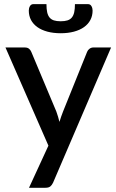

<svg xmlns="http://www.w3.org/2000/svg" viewBox="-20 -740 562 930"><path d="M237 145 518 -510H432C425.3 -510 419.2 -508 413.8 -504C408.2 -500 404.3 -495 402 -489L285.5 -200C282.2 -191.7 279.1 -183.3 276.2 -175C273.4 -166.7 270.7 -158.2 268 -149.5C264 -166.2 259 -182.8 253 -199.5L131.5 -489C129.2 -494.7 125.6 -499.6 120.7 -503.7C115.9 -507.9 109 -510 100 -510H6.5L214.5 -34.5L120.5 169.5H200C210.7 169.5 218.6 167.3 223.7 163C228.9 158.7 233.3 152.7 237 145ZM274 -637C261 -637 250.1 -638.4 241.2 -641.2C232.4 -644.1 225.3 -648.7 220 -655.2C214.7 -661.7 210.8 -670.2 208.5 -680.7C206.2 -691.2 205 -704.3 205 -720H142C134.3 -720 128.7 -716.7 125 -710.2C121.3 -703.7 119.5 -696.7 119.5 -689C119.5 -672 123.1 -656.7 130.2 -643.2C137.4 -629.7 147.7 -618.2 161 -608.7C174.3 -599.2 190.6 -591.9 209.7 -586.7C228.9 -581.6 250.3 -579 274 -579C297.7 -579 319.1 -581.6 338.2 -586.7C357.4 -591.9 373.7 -599.2 387 -608.7C400.3 -618.2 410.6 -629.7 417.7 -643.2C424.9 -656.7 428.5 -672 428.5 -689C428.5 -696.7 426.7 -703.7 423 -710.2C419.3 -716.7 413.7 -720 406 -720H343C343 -704.3 341.8 -691.2 339.5 -680.7C337.2 -670.2 333.3 -661.7 328 -655.2C322.7 -648.7 315.6 -644.1 306.7 -641.2C297.9 -638.4 287 -637 274 -637Z"/></svg>

Font: Lato Semibold
Style: Regular
Weight: 600
Designer: Lukasz Dziedzic
Foundry: tyPoland Lukasz Dziedzic
Version: Version 2.006; 2014-01-15